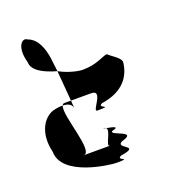

<svg xmlns="http://www.w3.org/2000/svg" viewBox="-99 -754 576 648"><g transform="rotate(-20 189.0 -430.5)"><path d="M21 -291C21 -201 190 -182 210 -182C275 -182 206 -188 234 -200C314 -212 219 -227 253 -244C320 -262 216 -276 234 -288C268 -296 232 -301 218 -304C231 -292 192 -244 210 -244H115C154 -244 92 -394 106 -426C96 -426 84 -425 70 -421C33 -409 4 -360 21 -291ZM45 -604C45 -574 82 -554 129 -541L123 -591C118 -623 106 -664 71 -676C55 -689 28 -664 45 -604ZM106 -426C129 -425 138 -416 140 -404L138 -432H115C110 -432 108 -430 106 -426ZM129 -541 138 -432H210C257 -432 190 -370 210 -370C275 -370 206 -376 234 -388C314 -400 343 -446 348 -494C348 -510 318 -525 305 -538C289 -537 264 -516 210 -516C200 -516 163 -522 129 -541ZM218 -304C216 -306 213 -307 210 -307C205 -307 211 -306 218 -304Z"/></g></svg>

Font: bitstorm
Style: ulcn
Weight: 400
Version: Version 0.2